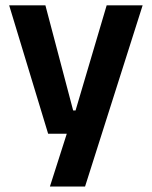

<svg xmlns="http://www.w3.org/2000/svg" viewBox="-20 -510 555 702"><path d="M316 -106 247.5 -76.5 370 -490.5H501.5L291 172H162.5L239.5 -69L299 -21H156L13.5 -490.5H146L247.5 -106Z"/></svg>

Font: Anek Gujarati SemiBold
Style: Regular
Weight: 600
Designer: Mrunmayee Ghaisas (Gujarati), Yesha Goshar (Latin)
Foundry: Ek Type
Version: Version 1.003